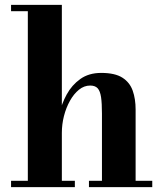

<svg xmlns="http://www.w3.org/2000/svg" viewBox="-20 -770 672 790"><path d="M25.5 0V-26H94.5V-724H25.5V-750H234.5V-26H288V0ZM346 0V-26H399.5V-303Q399.5 -345 395.8 -370.2Q392 -395.5 381.8 -406.8Q371.5 -418 351 -418Q326 -418 304.8 -400.8Q283.5 -383.5 267.8 -355.2Q252 -327 243.2 -292.8Q234.5 -258.5 234.5 -223.5L214.5 -223Q214.5 -258 224 -300.5Q233.5 -343 254.5 -381.5Q275.5 -420 310.5 -445Q345.5 -470 396.5 -470Q453 -470 483.5 -450.5Q514 -431 526 -397Q538 -363 538 -319.5V-26H606.5V0Z"/></svg>

Font: Bodoni Moda 9pt
Style: Bold
Weight: 700
Designer: Owen Earl
Foundry: indestructible type
Version: Version 2.005